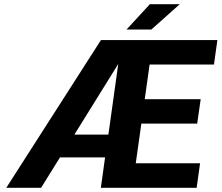

<svg xmlns="http://www.w3.org/2000/svg" viewBox="-20 -890 1050 910"><path d="M994.1 -584H689L666 -419.9H931.2L914.6 -304.2H649.9L623.5 -116.2H928.2L912.1 0H458L478 -144H264.2L174.8 0H9.8L458.5 -700.2H1010.3ZM540.5 -586.9 332.5 -252H493.7ZM579.6 -750 690.4 -870.1H832L697.3 -750Z"/></svg>

Font: Fivo Sans
Style: Italic
Weight: 700
Designer: Alexander Slobzheninov
Foundry: Alexander Slobzheninov
Version: 1.0